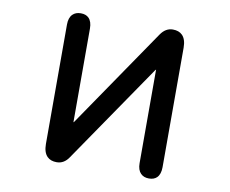

<svg xmlns="http://www.w3.org/2000/svg" viewBox="-82 -836 1164 973"><g transform="rotate(10 500.0 -349.5)"><path d="M731.4 -732.4Q762.7 -732.4 780.3 -714.8Q800.8 -694.3 800.8 -650.4V-36.1Q800.8 0 783.2 17.6Q768.6 32.2 742.2 32.2Q715.8 32.2 700.2 16.6Q682.6 -1 682.6 -36.1V-512.7Q682.6 -515.6 682.6 -517.6Q681.6 -516.6 678.7 -513.7L330.1 -4.9Q305.7 32.2 267.6 32.2Q236.3 32.2 218.8 14.6Q198.2 -5.9 198.2 -49.8V-664.1Q198.2 -699.2 215.8 -716.8Q231.4 -732.4 257.8 -732.4Q284.2 -732.4 298.8 -717.8Q316.4 -700.2 316.4 -664.1V-186.5V-181.6Q318.4 -183.6 320.3 -185.5L668.9 -695.3Q694.3 -732.4 731.4 -732.4Z"/></g></svg>

Font: FakePearl
Style: SemiBold
Weight: 400
Version: Version 1.2